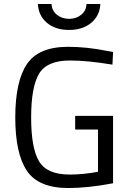

<svg xmlns="http://www.w3.org/2000/svg" viewBox="-20 -938 656 968"><path d="M359 -285V-354H550V-14Q424 10 325 10Q174 10 115.5 -77Q57 -164 57 -345.5Q57 -527 115.5 -614.5Q174 -702 323 -702Q416 -702 516 -682L550 -676L547 -612Q423 -633 332 -633Q217 -633 177 -566.5Q137 -500 137 -345.5Q137 -191 177 -124.5Q217 -58 331 -58Q401 -58 474 -72V-285ZM416 -918H486Q483 -859 440 -823Q397 -787 328 -787Q259 -787 216.5 -823Q174 -859 171 -918H240Q241 -885 266.5 -864Q292 -843 328.5 -843Q365 -843 390 -864Q415 -885 416 -918Z"/></svg>

Font: Titillium Web
Style: Regular
Weight: 400
Version: Version 1.001;PS 57.000;hotconv 1.0.70;makeotf.lib2.5.55311